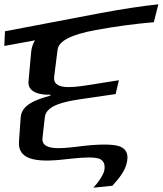

<svg xmlns="http://www.w3.org/2000/svg" viewBox="-120 -724 754 890"><path d="M114 -285V-281C46 -262 -19 -239 -24 -181L-32 -69C-39 27 68 29 205 12C274 4 319 4 341 12C361 21 369 39 363 68C357 89 341 115 313 146L401 137C437 98 459 65 466 37C478 -5 468 -32 436 -45C404 -57 337 -57 237 -44C155 -34 70 -27 77 -85L88 -182C95 -236 179 -253 252 -264L416 -288L431 -352L285 -329C209 -317 124 -308 131 -368L147 -494C152 -534 210 -564 325 -585C419 -602 508 -614 593 -621L614 -704C537 -696 446 -682 339 -662L-97 -579L-100 -511L42 -537C32 -520 25 -500 24 -478L12 -345C9 -298 61 -283 114 -285Z"/></svg>

Font: Gamestation Warped
Style: Italic
Weight: 400
Designer: Jonas Hecksher
Foundry: Jonas Hecksher, Playtypeª, e-types AS
Version: Version 1.003